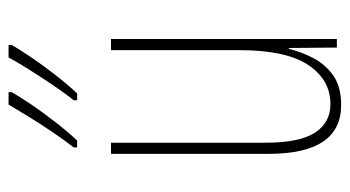

<svg xmlns="http://www.w3.org/2000/svg" viewBox="-204 -602 816 448"><g transform="rotate(-90 204.0 -378.0)"><path d="M337 -527V0H317L316 -112H314Q307 -83 292.5 -55Q278 -27 252 -8.5Q226 10 183 10Q69 10 69 -159V-527H95V-167Q95 -87 118.5 -51Q142 -15 185 -15Q242 -15 276.5 -67Q311 -119 311 -228V-527ZM323 -759Q315 -744 295.5 -715Q276 -686 252.5 -656Q229 -626 210 -606H194V-614Q211 -635 230.5 -664Q250 -693 267.5 -721Q285 -749 294 -766H323ZM213 -759Q205 -744 185.5 -715Q166 -686 142.5 -656Q119 -626 100 -606H84V-614Q102 -637 121.5 -666Q141 -695 157.5 -722Q174 -749 184 -766H213Z"/></g></svg>

Font: Noto Sans ExtraCondensed Thin
Style: Regular
Weight: 100
Width: 2
Designer: Monotype Design Team
Foundry: Monotype Imaging Inc.
Version: Version 2.013; ttfautohint (v1.8.4.7-5d5b)